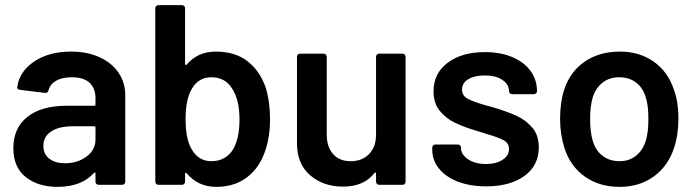

<svg xmlns="http://www.w3.org/2000/svg" viewBox="-20 -720 2711 748"><path d="M257 -519Q320 -519 368 -497Q416 -475 442 -436.5Q468 -398 468 -349V-12Q468 -7 464.5 -3.5Q461 0 456 0H364Q359 0 355.5 -3.5Q352 -7 352 -12V-44Q352 -47 351 -47.5Q350 -48 349 -48Q348 -48 346 -46Q297 8 204 8Q129 8 80.5 -30Q32 -68 32 -143Q32 -221 86.5 -264.5Q141 -308 240 -308H347Q352 -308 352 -313V-337Q352 -376 329 -397.5Q306 -419 260 -419Q222 -419 198.5 -405.5Q175 -392 169 -368Q166 -358 158 -358Q157 -358 155 -358L58 -370Q53 -371 50 -373Q47 -375 47 -378Q47 -379 47 -380Q55 -441 112.5 -480Q170 -519 257 -519ZM233 -84Q282 -84 317 -110Q352 -136 352 -176V-223Q352 -228 347 -228H263Q210 -228 179.5 -208Q149 -188 149 -151Q149 -119 172.5 -101.5Q196 -84 233 -84Z M1015 -379Q1032 -323 1032 -257Q1032 -186 1013 -132Q991 -66 942 -29Q893 8 822 8Q752 8 707 -45Q706 -47 704 -47Q704 -47 702.5 -46.5Q701 -46 701 -43V-12Q701 -7 697.5 -3.5Q694 0 689 0H597Q592 0 588.5 -3.5Q585 -7 585 -12V-688Q585 -693 588.5 -696.5Q592 -700 597 -700H689Q694 -700 697.5 -696.5Q701 -693 701 -688V-471Q701 -468 702.5 -467.5Q704 -467 704 -467Q706 -467 707 -468Q750 -519 821 -519Q895 -519 943.5 -482Q992 -445 1015 -379ZM889 -140Q913 -182 913 -255Q913 -333 883 -377Q856 -419 803 -419Q754 -419 728 -375Q703 -334 703 -256Q703 -179 726 -140Q752 -92 804 -92Q832 -92 854 -104.5Q876 -117 889 -140Z M1445 -499Q1445 -504 1448.5 -507.5Q1452 -511 1457 -511H1548Q1553 -511 1556.5 -507.5Q1560 -504 1560 -499V-12Q1560 -7 1556.5 -3.5Q1553 0 1548 0H1457Q1452 0 1448.5 -3.5Q1445 -7 1445 -12V-44Q1445 -47 1444 -47.5Q1443 -48 1442 -48Q1441 -48 1439 -46Q1398 7 1316 7Q1240 7 1188.5 -37Q1137 -81 1137 -162V-499Q1137 -504 1140.5 -507.5Q1144 -511 1149 -511H1241Q1246 -511 1249.5 -507.5Q1253 -504 1253 -499V-195Q1253 -148 1277.5 -120Q1302 -92 1346 -92Q1391 -92 1418 -120Q1445 -148 1445 -195Z M1874 6Q1811 6 1763.5 -12.5Q1716 -31 1690 -63.5Q1664 -96 1664 -136V-145Q1664 -150 1667.5 -153.5Q1671 -157 1676 -157H1764Q1769 -157 1772.5 -153.5Q1776 -150 1776 -145V-143Q1776 -118 1803.5 -99.5Q1831 -81 1873 -81Q1913 -81 1938 -97.5Q1963 -114 1963 -139Q1963 -162 1942.5 -173.5Q1922 -185 1876 -198L1838 -210Q1787 -225 1752 -242Q1717 -259 1693 -288.5Q1669 -318 1669 -364Q1669 -434 1724 -475.5Q1779 -517 1869 -517Q1930 -517 1976 -497.5Q2022 -478 2047 -443.5Q2072 -409 2072 -365Q2072 -360 2068.5 -356.5Q2065 -353 2060 -353H1975Q1970 -353 1966.5 -356.5Q1963 -360 1963 -365Q1963 -391 1937.5 -408.5Q1912 -426 1868 -426Q1829 -426 1804.5 -411.5Q1780 -397 1780 -371Q1780 -347 1803.5 -334.5Q1827 -322 1882 -307L1904 -301Q1957 -285 1993 -268.5Q2029 -252 2054 -222.5Q2079 -193 2079 -146Q2079 -75 2023 -34.5Q1967 6 1874 6Z M2394 8Q2315 8 2258.5 -32Q2202 -72 2179 -143Q2162 -197 2162 -257Q2162 -321 2178 -371Q2201 -441 2258 -480Q2315 -519 2395 -519Q2471 -519 2526.5 -480Q2582 -441 2605 -372Q2623 -324 2623 -258Q2623 -195 2606 -144Q2583 -73 2527 -32.5Q2471 8 2394 8ZM2394 -92Q2431 -92 2457.5 -113Q2484 -134 2496 -172Q2506 -205 2506 -256Q2506 -310 2496 -340Q2485 -378 2458 -398.5Q2431 -419 2392 -419Q2355 -419 2328 -398.5Q2301 -378 2289 -340Q2279 -305 2279 -256Q2279 -207 2289 -172Q2300 -134 2327.5 -113Q2355 -92 2394 -92Z"/></svg>

Font: LinhAnh SemBd
Style: Regular
Weight: 600
Monospace: yes
Designer: Jeremy Tribby
Foundry: Tribby Type
Version: Version 1.408